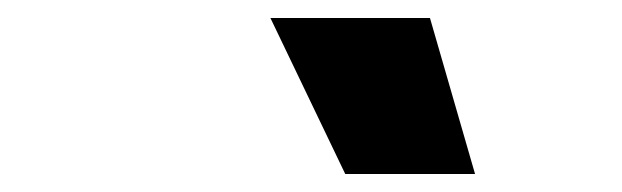

<svg xmlns="http://www.w3.org/2000/svg" viewBox="-20 -808 690 213"><path d="M507 -615H363L280 -788H457Z"/></svg>

Font: Azeret Mono Thin Black
Style: Italic
Weight: 900
Italic angle: -12°
Version: Version 1.002